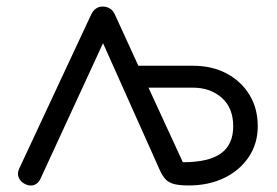

<svg xmlns="http://www.w3.org/2000/svg" viewBox="-20 -567 847 587"><path d="M557 0Q530 0 513.5 -4Q497 -8 487 -18Q477 -28 469 -46L295 -435L104 -21Q97 -6 84.5 -1.5Q72 3 57 -4Q43 -11 37.5 -23.5Q32 -36 38 -50L258 -521Q270 -547 294 -547Q306 -547 316 -541Q326 -535 332 -521L403 -366H570Q628 -366 672.5 -342.5Q717 -319 742.5 -277.5Q768 -236 768 -181Q768 -128 740.5 -87Q713 -46 665.5 -23Q618 0 557 0ZM539 -71Q618 -71 655.5 -98Q693 -125 693 -181Q693 -237 658 -268Q623 -299 570 -299H434Z"/></svg>

Font: Comfortaa
Style: Regular
Weight: 400
Designer: Johan Aakerlund
Foundry: Johan Aakerlund
Version: Version 3.104; ttfautohint (v1.8.1.43-b0c9)